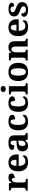

<svg xmlns="http://www.w3.org/2000/svg" viewBox="2309 -3119 820 5478"><g transform="rotate(-90 2719.0 -380.0)"><path d="M20 0H354V-53H322C282 -53 252 -61 252 -120V-293C252 -339 262 -453 332 -453C370 -453 381 -425 381 -370C461 -370 508 -406 508 -467C508 -519 471 -548 393 -548C311 -548 278 -518 252 -458H247L227 -536H25V-483H28C72 -483 100 -474 100 -415V-125C100 -62 68 -53 23 -53H20Z M829 10C964 10 1026 -40 1026 -97C1026 -119 1017 -136 999 -146C976 -100 927 -65 858 -65C775 -65 728 -123 724 -257H1052V-308C1052 -467 963 -549 818 -549C660 -549 570 -453 570 -265C570 -91 659 10 829 10ZM899 -321H726C729 -427 764 -484 820 -484C877 -484 899 -423 899 -321Z M1296 10C1372 10 1401 -15 1445 -69H1454L1475 0H1661V-53H1657C1612 -53 1597 -69 1597 -124V-379C1597 -504 1527 -549 1387 -549C1274 -549 1181 -520 1181 -447C1181 -398 1227 -380 1316 -380C1316 -442 1332 -488 1383 -488C1438 -488 1445 -441 1445 -374V-319L1363 -316C1213 -311 1139 -261 1139 -153C1139 -42 1208 10 1296 10ZM1351 -63C1312 -63 1294 -92 1294 -149C1294 -221 1320 -259 1400 -263L1445 -266V-191C1445 -113 1408 -63 1351 -63Z M1988 10C2123 10 2182 -50 2182 -100C2182 -118 2174 -136 2158 -146C2135 -100 2082 -65 2013 -65C1929 -65 1894 -132 1894 -267C1894 -438 1931 -488 1989 -488C2039 -488 2054 -428 2054 -359C2158 -359 2183 -401 2183 -444C2183 -503 2114 -549 1985 -549C1847 -549 1740 -482 1740 -266C1740 -61 1841 10 1988 10Z M2515 10C2650 10 2709 -50 2709 -100C2709 -118 2701 -136 2685 -146C2662 -100 2609 -65 2540 -65C2456 -65 2421 -132 2421 -267C2421 -438 2458 -488 2516 -488C2566 -488 2581 -428 2581 -359C2685 -359 2710 -401 2710 -444C2710 -503 2641 -549 2512 -549C2374 -549 2267 -482 2267 -266C2267 -61 2368 10 2515 10Z M2918 -626C2964 -626 3004 -649 3004 -698C3004 -749 2964 -770 2918 -770C2870 -770 2833 -749 2833 -698C2833 -649 2870 -626 2918 -626ZM2764 0H3082V-53H3070C3041 -53 2999 -61 2999 -118V-536H2764V-483H2776C2804 -483 2847 -475 2847 -422V-118C2847 -61 2805 -53 2776 -53H2764Z M3404 10C3575 10 3665 -82 3665 -270C3665 -458 3567 -549 3407 -549C3235 -549 3146 -458 3146 -270C3146 -82 3244 10 3404 10ZM3406 -53C3329 -53 3301 -128 3301 -270C3301 -413 3328 -485 3405 -485C3482 -485 3510 -413 3510 -270C3510 -128 3483 -53 3406 -53Z M3732 0H4039V-53H4036C3992 -53 3964 -62 3964 -118V-309C3964 -391 3985 -464 4051 -464C4110 -464 4131 -415 4131 -329V0H4353V-53H4350C4305 -53 4283 -62 4283 -124V-356C4283 -491 4221 -549 4118 -549C4055 -549 4005 -540 3965 -465H3960L3947 -536H3737V-483H3740C3784 -483 3812 -474 3812 -418V-122C3812 -62 3779 -53 3734 -53H3732Z M4685 10C4820 10 4882 -40 4882 -97C4882 -119 4873 -136 4855 -146C4832 -100 4783 -65 4714 -65C4631 -65 4584 -123 4580 -257H4908V-308C4908 -467 4819 -549 4674 -549C4516 -549 4426 -453 4426 -265C4426 -91 4515 10 4685 10ZM4755 -321H4582C4585 -427 4620 -484 4676 -484C4733 -484 4755 -423 4755 -321Z M5181 10C5319 10 5398 -55 5398 -166C5398 -250 5335 -296 5246 -327C5137 -365 5109 -386 5109 -429C5109 -470 5147 -491 5190 -491C5248 -491 5278 -452 5278 -386C5351 -386 5380 -410 5380 -455C5380 -501 5331 -548 5205 -548C5076 -548 4990 -496 4990 -389C4990 -299 5049 -254 5157 -217C5251 -184 5280 -161 5280 -117C5280 -80 5250 -49 5181 -49C5116 -49 5073 -100 5073 -183C5038 -183 4980 -172 4980 -107C4980 -40 5036 10 5181 10Z"/></g></svg>

Font: Noto Serif Test
Style: Bold
Weight: 700
Version: Version 1.000